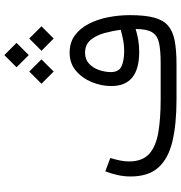

<svg xmlns="http://www.w3.org/2000/svg" viewBox="6 -852 846 899"><g transform="rotate(-90 429.5 -403.0)"><path d="M620.6 -806.2 677.7 -749 620.6 -691.9 563.5 -749ZM698.2 -689.5 755.4 -632.3 698.2 -575.2 640.6 -632.3ZM543.5 -689.5 600.6 -632.3 543.5 -575.2 486.3 -632.3ZM742.7 -191.4Q717.3 -183.6 691.4 -179.2Q665.5 -174.8 634.8 -174.8Q475.6 -174.8 475.6 -305.2Q475.6 -351.6 493.9 -396.5Q512.2 -441.4 547.1 -470.9Q582 -500.5 631.8 -500.5Q679.2 -500.5 712.6 -476.1Q746.1 -451.7 767.1 -410.6Q788.1 -369.6 797.9 -319.6Q807.6 -269.5 807.6 -218.3Q807.6 -148.4 796.1 -105.2Q784.7 -62 758.1 -39.3Q731.4 -16.6 686.8 -8.3Q642.1 0 575.7 0H413.6Q296.9 0 216.1 -19.3Q135.3 -38.6 93.8 -85.4Q52.2 -132.3 52.2 -214.8Q52.2 -246.1 58.8 -275.6Q65.4 -305.2 76.2 -333.5L138.7 -310.1Q132.3 -289.1 127.4 -266.4Q122.6 -243.7 122.6 -222.7Q122.6 -159.7 158 -127.9Q193.4 -96.2 258.5 -85.2Q323.7 -74.2 413.6 -74.2H581.5Q642.1 -74.2 677.2 -81.8Q712.4 -89.4 727.5 -114.3Q742.7 -139.2 742.7 -191.4ZM641.1 -245.1Q666.5 -245.1 690.4 -249.8Q714.4 -254.4 738.8 -261.2Q734.4 -297.9 723.9 -336.7Q713.4 -375.5 691.7 -401.9Q669.9 -428.2 631.3 -428.2Q599.6 -428.2 579.6 -408.9Q559.6 -389.6 550.3 -361.6Q541 -333.5 541 -307.6Q541 -270 567.9 -257.6Q594.7 -245.1 641.1 -245.1Z"/></g></svg>

Font: Vazirmatn UI Light
Style: Regular
Weight: 300
Designer: Saber Rastikerdar
Foundry: Saber Rastikerdar
Version: Version 33.003